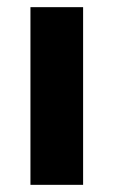

<svg xmlns="http://www.w3.org/2000/svg" viewBox="-20 -516 317 536"><path d="M65 0V-496H212V0Z"/></svg>

Font: Source Sans 3
Style: Bold
Weight: 700
Designer: Paul D. Hunt
Foundry: Adobe
Version: Version 3.052;hotconv 1.1.0;makeotfexe 2.6.0